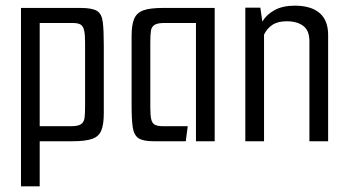

<svg xmlns="http://www.w3.org/2000/svg" viewBox="-20 -498 1226 677"><path d="M54 -470H264Q305 -470 322 -459.5Q339 -449 342.5 -420Q346 -391 346 -337V-99Q346 -60 337.5 -38.5Q329 -17 305.5 -8.5Q282 0 236 0H120V159H54ZM120 -417V-53H231Q255 -53 265.5 -60Q276 -67 278 -82Q280 -97 280 -122V-349Q280 -377 276.5 -391.5Q273 -406 264 -411.5Q255 -417 235 -417Z M521 0Q484 0 468 -11Q452 -22 448 -49.5Q444 -77 444 -128V-371Q444 -410 453 -431.5Q462 -453 485.5 -461.5Q509 -470 554 -470H737V0H671V-417H560Q535 -417 524.5 -410Q514 -403 512 -388.5Q510 -374 510 -348V-121Q510 -93 513 -78.5Q516 -64 525.5 -58.5Q535 -53 555 -53H642L635 0Z M845 -471H898L905 -422Q920 -447 948.5 -462.5Q977 -478 1019 -478Q1077 -478 1107 -452Q1137 -426 1137 -375V0H1071V-353Q1071 -390 1049.5 -406.5Q1028 -423 991 -423Q959 -423 940 -410Q921 -397 911 -376V0H845Z"/></svg>

Font: Smooch Sans Thin Medium
Style: Regular
Weight: 500
Version: Version 1.010